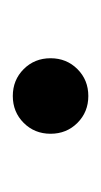

<svg xmlns="http://www.w3.org/2000/svg" viewBox="51 -198 158 300"><g transform="rotate(-90 130.0 -48.0)"><path d="M172 -6Q155 11 130 11Q105 11 88 -6Q71 -23 71 -48Q71 -73 88 -90Q105 -107 130 -107Q155 -107 172 -90Q189 -73 189 -48Q189 -23 172 -6Z"/></g></svg>

Font: Belgrano
Style: Regular
Weight: 400
Designer: Daniel Hernandez
Foundry: Daniel Hernndez
Version: Version 1.003